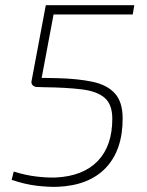

<svg xmlns="http://www.w3.org/2000/svg" viewBox="-20 -710 567 742"><path d="M499 -690 493 -654H187L141 -409L200 -408Q281 -406 337.5 -394Q394 -382 424 -349Q454 -316 454 -252Q454 -130 389 -61.5Q324 7 202 12Q164 13 119.5 7.5Q75 2 25 -15L33 -47Q78 -33 119 -28Q160 -23 195 -24Q301 -29 357.5 -87.5Q414 -146 414 -251Q414 -306 385 -331.5Q356 -357 297 -364.5Q238 -372 147 -373L120 -374Q111 -375 105.5 -381.5Q100 -388 102 -397L157 -690Z"/></svg>

Font: Exo 2 ExtraLight
Style: Italic
Weight: 250
Italic angle: -8°
Designer: Natanael Gama
Foundry: Natanael Gama
Version: Version 2.010